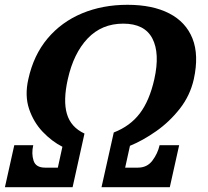

<svg xmlns="http://www.w3.org/2000/svg" viewBox="-30 -780 868 800"><path d="M635 -175H716.5L677.5 0H393L444 -228Q512.5 -254.5 552.8 -307.8Q593 -361 613 -450Q637 -558 604.8 -619.8Q572.5 -681.5 483.5 -681.5Q394 -681.5 335.2 -619.8Q276.5 -558 252.5 -450Q232.5 -361 248.8 -305.5Q265 -250 322 -223.5L272.5 0H-9.5L29.5 -175H108.5Q100.5 -140 109.8 -110.8Q119 -81.5 158 -81.5H211L230 -168.5Q186.5 -190.5 148.2 -230.5Q110 -270.5 91.2 -326Q72.5 -381.5 88 -450Q110 -550.5 168 -619.5Q226 -688.5 311.5 -724.2Q397 -760 501 -760Q605.5 -760 675 -724.2Q744.5 -688.5 772 -619.5Q799.5 -550.5 777.5 -450Q762 -381.5 719 -326.8Q676 -272 620.2 -233Q564.5 -194 511.5 -172.5L491.5 -81.5H544.5Q583 -81.5 605 -110.8Q627 -140 635 -175Z"/></svg>

Font: Besley*
Style: Bold Italic
Weight: 700
Italic angle: -13°
Designer: Owen Earl
Foundry: indestructible type*
Version: Version 2.000; ttfautohint (v1.8.3)